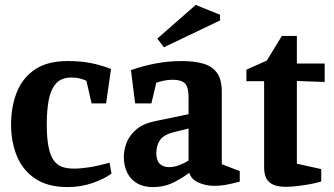

<svg xmlns="http://www.w3.org/2000/svg" viewBox="-20 -750 1355 780"><path d="M255 10Q173 10 122 -25Q71 -60 48 -117.5Q25 -175 25 -244Q25 -316 48 -374.5Q71 -433 121.5 -467.5Q172 -502 255 -502Q307 -502 348 -494Q389 -486 431 -470L411 -330H352L331 -422Q315 -429 301 -432Q287 -435 270 -435Q228 -435 206.5 -409.5Q185 -384 177.5 -341.5Q170 -299 170 -246Q170 -190 177 -154.5Q184 -119 197.5 -99.5Q211 -80 231.5 -72.5Q252 -65 280 -65Q307 -65 343 -70.5Q379 -76 425 -89L433 -45Q402 -22 354.5 -6Q307 10 255 10Z M601 10Q564 10 537.5 -5Q511 -20 497 -48Q483 -76 483 -113Q483 -140 494 -169.5Q505 -199 533 -223.5Q561 -248 611 -258L746 -286V-356Q746 -396 731.5 -411Q717 -426 682 -426Q663 -426 646.5 -422.5Q630 -419 615 -414L595 -330H529L512 -465Q559 -482 611.5 -492Q664 -502 719 -502Q769 -502 805.5 -491.5Q842 -481 861.5 -454Q881 -427 881 -377V-83L954 -55V-12Q919 -3 897 1Q875 5 849 5Q817 5 787 -8Q757 -21 749 -48Q712 -21 678 -5.5Q644 10 601 10ZM667 -71Q688 -71 710.5 -80Q733 -89 746 -98V-228L686 -213Q646 -203 630.5 -181.5Q615 -160 615 -127Q615 -98 629 -84.5Q643 -71 667 -71ZM646 -558 619 -593 775 -730 874 -690V-667Z M1142 9Q1104 9 1084.5 -2.5Q1065 -14 1059 -32Q1053 -50 1053 -69V-420H981V-467L1064 -504L1125 -604H1186V-492H1299V-417L1186 -421V-85L1285 -63V-13Q1264 -6 1238 -1.5Q1212 3 1186.5 6Q1161 9 1142 9Z"/></svg>

Font: Manuale
Style: Bold
Weight: 700
Version: Version 1.002